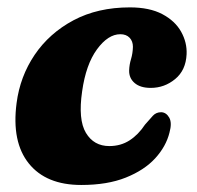

<svg xmlns="http://www.w3.org/2000/svg" viewBox="-20 -500 546 533"><path d="M314 -405Q280 -405 249.2 -363Q218.5 -321 208 -246.5Q196.5 -168 218.5 -131.2Q240.5 -94.5 283.5 -94.5Q315 -94.5 339.5 -110.2Q364 -126 382.5 -154Q395.5 -169 404.5 -178.8Q413.5 -188.5 427.5 -188.5Q441.5 -188 449.8 -173.5Q458 -159 450.5 -132Q441 -93.5 410.8 -60.5Q380.5 -27.5 329.2 -7Q278 13.5 205.5 13.5Q108 13.5 60 -46.2Q12 -106 26 -213.5Q35.5 -287.5 76.2 -347.8Q117 -408 184.2 -443.8Q251.5 -479.5 340.5 -479.5Q395 -479.5 430.5 -460.8Q466 -442 482.8 -412Q499.5 -382 498 -349.5Q496 -305 466.2 -280.5Q436.5 -256 398.5 -256Q369.5 -256 353.8 -269.5Q338 -283 338.5 -304.5Q339 -320.5 343.8 -336.2Q348.5 -352 349 -370Q349 -385.5 339.8 -395.2Q330.5 -405 314 -405Z"/></svg>

Font: Fraunces 9pt S050
Style: Bold Italic
Weight: 700
Italic angle: -16°
Version: Version 1.000; ttfautohint (v1.8.3)